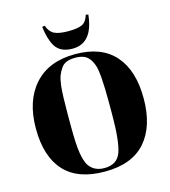

<svg xmlns="http://www.w3.org/2000/svg" viewBox="-132 -1026 1012 1142"><g transform="rotate(-15 374.0 -455.5)"><path d="M501 -309V-383Q501 -566 483 -614Q463 -669 426 -682Q405 -690 375 -690Q345 -690 323.5 -682Q302 -674 288 -654Q274 -634 265.5 -612Q257 -590 252 -550Q246 -492 246 -379V-307Q246 -185 255.5 -133.5Q265 -82 279 -60Q310 -11 375 -11Q454 -11 477.5 -77.5Q501 -144 501 -309ZM373 10Q206 10 123.5 -80.5Q41 -171 41 -342.5Q41 -514 129.5 -612.5Q218 -711 380 -711Q542 -711 624.5 -617.5Q707 -524 707 -352Q707 -180 623.5 -85Q540 10 373 10ZM234 -918 250 -921Q264 -881 292.5 -867Q321 -853 378.5 -853Q436 -853 463.5 -866Q491 -879 503 -921L518 -918Q500 -746 376 -746Q301 -746 270 -796Q243 -841 234 -918Z"/></g></svg>

Font: Abril Fatface
Style: Regular
Weight: 400
Designer: Veronika Burian, Jos Scaglione
Foundry: TypeTogether
Version: Version 1.001